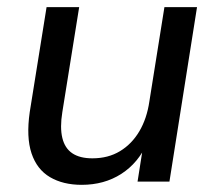

<svg xmlns="http://www.w3.org/2000/svg" viewBox="-20 -507 605 536"><path d="M208 9Q156 9 119.5 -12.5Q83 -34 68 -79Q53 -124 63 -194L110 -487H201L154 -194Q147 -151 154 -122Q161 -93 182 -79Q203 -65 238 -65Q282 -65 315 -85Q348 -105 369 -140.5Q390 -176 397 -224L439 -487H530L453 0H364L381 -108H391Q366 -52 318.5 -21.5Q271 9 208 9Z"/></svg>

Font: Nunito Sans 12pt ExtraLight 12pt Medium
Style: Italic
Weight: 500
Italic angle: -9°
Version: Version 3.101;gftools[0.9.27]